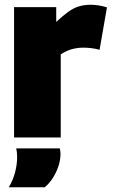

<svg xmlns="http://www.w3.org/2000/svg" viewBox="-20 -577 473 806"><path d="M216 -547V-485Q244 -511 266 -527Q288 -543 310.5 -550Q333 -557 361 -557Q376 -557 393 -554.5Q410 -552 429 -546L398 -368Q380 -373 362.5 -375Q345 -377 330 -377Q308 -377 285 -371.5Q262 -366 235 -349V0H39V-547ZM17 209Q35 179 43.5 145.5Q52 112 52 83Q52 72 51 63Q50 54 48 46H231Q232 51 233 56.5Q234 62 234 68Q234 95 225 121.5Q216 148 201.5 170.5Q187 193 168 209Z"/></svg>

Font: Georama ExtraCondensed Thin ExtraBold
Style: Regular
Weight: 800
Version: Version 1.001